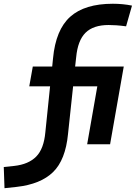

<svg xmlns="http://www.w3.org/2000/svg" viewBox="-118 -762 724 1014"><path d="M-94.2 231.9 -98.1 120.1 -43 114.3Q32.7 106 73.2 64.9Q113.8 23.9 121.6 -64.5L146.5 -306.2H36.6L55.2 -410.6H157.7L162.1 -454.1Q176.3 -605 252.9 -673.6Q329.6 -742.2 478 -742.2Q530.8 -742.2 579.1 -732.4L547.9 -623Q518.1 -627 496.3 -628.4Q474.6 -629.9 455.6 -629.9Q375 -629.9 333.7 -589.1Q292.5 -548.3 284.2 -459L278.8 -410.6H535.6L463.4 0H342.3L396 -306.2H268.1L241.2 -54.2Q228 82.5 162.4 146.7Q96.7 210.9 -30.8 225.1Z"/></svg>

Font: Cascadia Code PL SemiBold
Style: Italic
Weight: 600
Italic angle: -10°
Monospace: yes
Designer: Aaron Bell
Foundry: Saja Typeworks
Version: Version 2404.023; ttfautohint (v1.8.4)